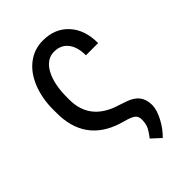

<svg xmlns="http://www.w3.org/2000/svg" viewBox="-214 -628 900 900"><g transform="rotate(-45 236.0 -177.5)"><path d="M244.6 -538.1Q323.7 -538.1 371.3 -486.3Q418.9 -434.6 418.9 -346.2H337.9Q337.9 -401.9 313 -432.9Q288.1 -463.9 244.6 -463.9Q194.3 -463.9 165 -410.9Q135.7 -357.9 135.7 -269.5V-253.9Q135.7 -126 260.7 -78.6L319.8 -58.6Q358.4 -44.9 375.7 -21.5Q393.1 2 393.1 40Q392.1 72.3 370.1 113.3Q348.1 154.3 318.4 182.6L273.4 141.1Q297.9 109.4 304.2 92Q310.5 74.7 310.5 51.3Q310.5 29.3 295.2 18.8Q279.8 8.3 246.6 -0.5Q59.6 -48.8 49.8 -231.9L49.3 -274.4Q49.3 -348.6 73.7 -409.7Q98.1 -470.7 142.6 -504.4Q187 -538.1 244.6 -538.1Z"/></g></svg>

Font: MAUL Condensed
Style: Condensed Regular
Weight: 400
Designer: MAUL
Version: Version 1.0; 2020; ttfautohint (v1.8.3)